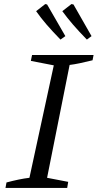

<svg xmlns="http://www.w3.org/2000/svg" viewBox="-20 -926 481 946"><path d="M7 0 12 -27Q42 -35 70.5 -41Q99 -47 125 -50L245 -604L132 -626L138 -655H441L436 -629Q399 -620 373 -614.5Q347 -609 323 -606L212 -50L316 -30L311 0ZM278 -731Q238 -772 209.5 -805Q181 -838 158 -871L203 -906L212 -904L302 -748ZM408 -731Q368 -772 339.5 -805Q311 -838 287 -871L332 -906L342 -904L431 -748Z"/></svg>

Font: Piazzolla Thin
Style: Italic
Weight: 400
Italic angle: -11.3°
Version: Version 2.005